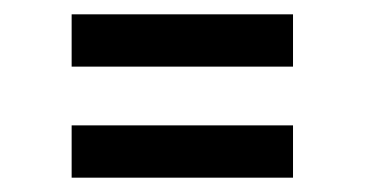

<svg xmlns="http://www.w3.org/2000/svg" viewBox="-20 -410 522 268"><path d="M80 -317V-390H389V-317ZM80 -162V-235H389V-162Z"/></svg>

Font: Raleway SemiBold
Style: Italic
Weight: 600
Italic angle: -12°
Designer: Matt McInerney, Pablo Impallari, Rodrigo Fuenzalida
Foundry: Matt McInerney, Pablo Impallari, Rodrigo Fuenzalida
Version: Version 4.026